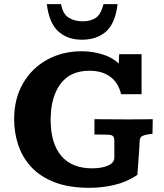

<svg xmlns="http://www.w3.org/2000/svg" viewBox="-20 -900 799 933"><path d="M415.5 12.7Q314 12.7 243.9 -14.9Q173.8 -42.5 130.9 -89.6Q87.9 -136.7 68.4 -196.3Q48.8 -255.9 48.8 -320.3Q48.8 -421.4 92.3 -495.6Q135.7 -569.8 210 -610.4Q284.2 -650.9 377 -650.9Q427.7 -650.9 476.6 -636.2Q525.4 -621.6 557.1 -591.3L559.1 -636.7H668V-442.4H568.4Q555.2 -498 515.9 -527.1Q476.6 -556.2 414.1 -556.2Q321.3 -556.2 273.7 -491.9Q226.1 -427.7 226.1 -317.4Q226.1 -203.6 277.6 -142.8Q329.1 -82 427.7 -82Q474.6 -82 505.1 -95.5Q535.6 -108.9 535.6 -134.3V-212.9Q535.6 -231 530 -237.5Q524.4 -244.1 510 -245.1Q495.6 -246.1 469.7 -246.1H439V-320.8Q479.5 -320.8 517.1 -320.3Q554.7 -319.8 597.7 -319.8Q623.5 -319.8 655.3 -320.1Q687 -320.3 722.2 -320.8Q722.2 -312.5 721.9 -299.1Q721.7 -285.6 721.4 -272.2Q721.2 -258.8 721.2 -250Q696.3 -247.1 682.9 -243.4Q669.4 -239.7 664.3 -233.2Q659.2 -226.6 658.7 -214.4Q658.7 -206.5 656.7 -177Q654.8 -147.5 652.1 -112.1Q649.4 -76.7 647.5 -49.8Q593.3 -14.2 533.4 -0.7Q473.6 12.7 415.5 12.7ZM377.9 -707Q308.6 -707 263.7 -747.1Q218.8 -787.1 207.5 -879.9H276.9Q285.2 -832 313.7 -814.2Q342.3 -796.4 381.8 -796.4Q420.9 -796.4 445.8 -813.5Q470.7 -830.6 482.9 -879.9H551.3Q540.5 -787.1 495.6 -747.1Q450.7 -707 377.9 -707Z"/></svg>

Font: Kameron
Style: Regular
Weight: 400
Designer: Vernon Adams
Foundry: Vernon Adams
Version: Version 1.100